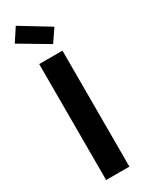

<svg xmlns="http://www.w3.org/2000/svg" viewBox="-242 -966 761 1001"><g transform="rotate(-30 139.0 -466.0)"><path d="M69 0V-698H209V0ZM12 -854 63 -932 235 -827 184 -752Z"/></g></svg>

Font: SVN-Poppins SemiBold
Style: Regular
Weight: 600
Designer: Ninad Kale (Devanagari), Jonny Pinhorn (Latin)
Foundry: Indian Type Foundry
Version: Version 3.002 2017